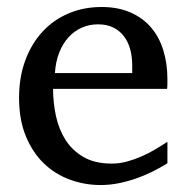

<svg xmlns="http://www.w3.org/2000/svg" viewBox="-20 -514 530 546"><path d="M456.1 -49.8Q435.1 -36.6 412.4 -25.4Q389.6 -14.2 365.5 -5.9Q341.3 2.4 316.4 7.3Q291.5 12.2 266.1 12.2Q220.7 12.2 178.7 -3.2Q136.7 -18.6 104.7 -49.3Q72.8 -80.1 53.5 -126.7Q34.2 -173.3 34.2 -235.8Q34.2 -294.4 51.8 -342Q69.3 -389.6 100.6 -423.6Q131.8 -457.5 174.8 -475.8Q217.8 -494.1 269 -494.1Q315.4 -494.1 350.6 -478.8Q385.7 -463.4 409.2 -436.3Q432.6 -409.2 444.3 -371.3Q456.1 -333.5 456.1 -289.1V-275.9Q456.1 -268.1 455.1 -261.2H130.9Q130.9 -223.1 138.9 -185.1Q147 -147 166 -116.7Q185.1 -86.4 217.3 -67.6Q249.5 -48.8 297.9 -48.8Q319.3 -48.8 340.3 -54.4Q361.3 -60.1 381.6 -68.8Q401.9 -77.6 420.4 -88.6Q439 -99.6 456.1 -110.8ZM356 -328.1Q356 -353 350.1 -374.3Q344.2 -395.5 332.3 -411.1Q320.3 -426.8 302 -435.8Q283.7 -444.8 258.8 -444.8Q233.9 -444.8 212.4 -435.3Q190.9 -425.8 174.6 -407.7Q158.2 -389.6 148.2 -364Q138.2 -338.4 136.2 -306.2H356Z"/></svg>

Font: BabelStone Ogham
Style: Italic
Weight: 400
Italic angle: -30°
Designer: Andrew West
Foundry: BabelStone
Version: Version 2.02 March 14, 2022